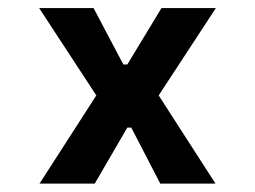

<svg xmlns="http://www.w3.org/2000/svg" viewBox="-20 -511 627 472"><path d="M370.1 -276.4 509.8 -59.6H374L302.7 -197.3H293L212.9 -59.6H77.1L216.8 -276.4L76.2 -491.2H210L283.2 -352.5H293L377 -491.2H510.7Z"/></svg>

Font: Allerta
Style: Stencil
Weight: 400
Designer: Matt McInerney
Foundry: Matt McInerney
Version: Version 1.0